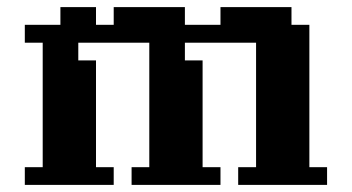

<svg xmlns="http://www.w3.org/2000/svg" viewBox="-20 -520 990 540"><path d="M49.8 0V-49.8H100.1V-399.9H49.8V-450.2H149.9V-500H250V-450.2H299.8V-500H500V-450.2H600.1V-500H799.8V-450.2H850.1V-49.8H899.9V0H649.9V-49.8H700.2V-399.9H500V-350.1H549.8V-49.8H600.1V0H350.1V-49.8H399.9V-399.9H200.2V-350.1H250V-49.8H299.8V0Z"/></svg>

Font: Redaction 50
Style: Bold
Weight: 700
Designer: Jeremy Mickel / Forest Young
Foundry: MCKL
Version: Version 2.001;hotconv 1.0.113;makeotfexe 2.5.65598 DEVELOPME